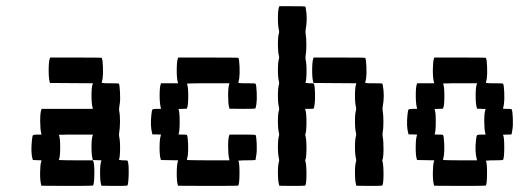

<svg xmlns="http://www.w3.org/2000/svg" viewBox="-20 -570 1702 623"><path d="M141.6 -380.4 142.6 -383.3H226.1Q309.1 -383.3 310.1 -382.3Q313 -377.4 314 -353.5Q314.9 -329.6 313 -315.9Q310.5 -302.2 310.1 -301.3L311.5 -300.8Q312.5 -300.8 314.9 -300.5Q317.4 -300.3 320.8 -300Q324.2 -299.8 328.4 -299.8Q332.5 -299.8 336.9 -299.8Q364.7 -299.8 365.7 -298.8Q368.2 -294.4 369.4 -270.3Q370.6 -246.1 368.7 -233.9Q368.2 -232.4 367.7 -228.8Q367.2 -225.1 367.2 -224.1Q365.7 -214.8 366.7 -210.4Q369.6 -197.3 369.4 -174.8Q369.1 -152.3 366.7 -139.6Q365.7 -133.3 366.7 -127Q370.1 -112.3 369.6 -84.5Q369.1 -56.6 365.7 -51.3L377.4 -49.8H378.9Q392.6 -49.8 393.6 -48.8Q398.4 -41 397.5 -2.9Q396.5 28.8 393.1 32.2Q392.1 33.2 350.6 33.2L309.1 32.7L308.1 28.8Q304.7 16.6 304.7 -9.8Q304.7 -36.1 308.1 -45.9L309.1 -49.8L295.4 -50.3L281.2 -50.8L280.3 -54.7Q276.9 -67.4 276.9 -93.3Q276.9 -119.1 280.3 -129.4L281.7 -133.3H226.1Q219.7 -133.3 213.4 -133.3Q207 -133.3 201.7 -133.3Q196.3 -133.3 191.4 -133.1Q186.5 -132.8 182.9 -132.8Q179.2 -132.8 176.3 -132.8Q173.3 -132.8 171.9 -132.8L170.9 -132.3Q175.3 -124.5 175.3 -92.3Q175.3 -59.1 170.9 -51.3Q170.4 -50.8 177.7 -50.5Q185.1 -50.3 198.5 -50Q211.9 -49.8 226.1 -49.8H281.7L282.7 -46.9Q286.6 -37.1 286.1 -4.4Q285.6 28.3 281.7 32.2Q280.8 33.2 197.8 33.2L114.3 32.7L113.3 28.8Q109.9 16.1 110.1 -10Q110.4 -36.1 113.8 -45.9L114.7 -49.8L100.6 -50.3L86.9 -50.8L85.4 -54.7Q79.6 -75.7 83.5 -114.3Q85 -128.9 86.9 -131.1Q88.9 -133.3 101.1 -133.3H114.7L113.8 -137.7Q110.4 -151.4 110.4 -177.7Q110.4 -204.1 113.8 -213.4L115.2 -216.8H198.2H281.2L280.3 -221.2Q276.9 -234.4 276.9 -260.3Q276.9 -286.1 280.3 -296.4L281.7 -299.8L211.9 -300.3L142.1 -300.8L141.1 -304.7Q137.7 -317.4 137.9 -344.5Q138.2 -371.6 141.6 -380.4Z M557.1 -380.4 558.1 -383.3H655.3Q752.4 -383.3 753.4 -382.3Q756.3 -377.4 757.3 -353.5Q758.3 -329.6 756.3 -315.9Q753.9 -302.2 753.4 -301.3L754.4 -300.8Q755.9 -300.8 758.3 -300.5Q760.7 -300.3 764.2 -300Q767.6 -299.8 771.7 -299.8Q775.9 -299.8 780.3 -299.8Q808.1 -299.8 809.1 -298.8Q812 -293.9 813 -270Q814 -246.1 812 -232.4Q809.6 -218.8 808.6 -217.8Q807.6 -216.8 766.1 -216.8L724.6 -217.3L723.6 -221.2Q720.2 -233.4 720.2 -259.8Q720.2 -286.1 723.6 -295.9L724.6 -299.8H655.3Q644 -299.8 633.5 -299.8Q623 -299.8 614.5 -299.6Q606 -299.3 599.6 -299.3Q593.3 -299.3 589.8 -298.8H586.4Q590.8 -291 590.8 -258.8Q590.8 -225.6 586.4 -217.8Q585.4 -216.8 572.3 -216.8Q559.1 -216.8 559.1 -215.3Q563 -208.5 563 -175.8Q563 -141.1 559.1 -134.3Q558.1 -133.3 572.3 -133.3Q585.4 -133.3 586.4 -132.3Q589.4 -127.4 590.3 -103.5Q591.3 -79.6 589.4 -65.9Q586.9 -52.2 586.4 -51.3Q585.9 -50.8 595 -50.5Q604 -50.3 620.8 -50Q637.7 -49.8 655.3 -49.8H724.6L723.6 -54.7Q720.2 -68.4 720.2 -94.7Q720.2 -121.1 723.6 -130.4L725.1 -133.3H766.6Q808.1 -133.3 809.1 -132.3Q812 -127.4 813 -103.5Q814 -79.6 811.5 -65.9Q811 -63.5 810.8 -61.5Q810.5 -59.6 810.3 -58.3Q810.1 -57.1 809.8 -55.9Q809.6 -54.7 809.6 -54Q809.6 -53.2 809.6 -52.7Q809.6 -52.2 809.1 -51.8V-51.3Q807.6 -49.8 780.3 -49.8Q772.9 -49.8 766.6 -49.6Q760.3 -49.3 756.8 -48.8H753.4Q757.3 -42 757.1 -6.8Q756.8 28.3 752.9 32.2Q752 33.2 654.8 33.2L557.6 32.7L556.6 28.8Q553.2 16.1 553.5 -10.3Q553.7 -36.6 557.1 -46.4L558.1 -49.8L530.3 -50.3L502.4 -50.8L501 -54.7Q497.6 -67.4 497.8 -93.5Q498 -119.6 501.5 -129.4L502.4 -133.3L488.8 -133.8H474.6L473.6 -137.7Q467.3 -160.2 471.2 -197.8Q472.7 -212.4 474.6 -214.6Q476.6 -216.8 488.8 -216.8H502.4L501.5 -221.2Q498 -234.9 498 -261.2Q498 -287.6 501.5 -296.9L502.9 -299.8H530.3H558.1L556.6 -304.7Q553.2 -317.9 553.5 -344.5Q553.7 -371.1 557.1 -380.4Z M996.6 -380.4 997.6 -383.3H1081.1Q1164.1 -383.3 1165 -382.3Q1168 -377.4 1168.9 -353.5Q1169.9 -329.6 1168 -315.9Q1165.5 -302.2 1165 -301.3L1166 -300.8Q1167.5 -300.8 1169.9 -300.5Q1172.4 -300.3 1175.8 -300Q1179.2 -299.8 1183.3 -299.8Q1187.5 -299.8 1191.9 -299.8Q1219.7 -299.8 1220.7 -298.8Q1221.2 -298.3 1222.2 -293Q1228.5 -259.3 1221.7 -223.1Q1220.7 -216.3 1221.7 -210.4Q1224.1 -197.8 1224.1 -175Q1224.1 -152.3 1221.7 -139.6Q1220.7 -133.3 1221.7 -127Q1224.6 -112.8 1224.4 -84.7Q1224.1 -56.6 1220.7 -51.3Q1219.7 -50.3 1221.2 -45.9Q1224.6 -33.2 1224.4 -2.4Q1224.1 28.3 1220.2 32.2Q1219.2 33.2 1177.7 33.2L1136.2 32.7L1135.3 28.8Q1131.8 16.6 1131.8 -9.8Q1131.8 -36.1 1135.3 -45.9Q1136.2 -49.8 1135.3 -54.7Q1131.8 -67.9 1131.8 -93.5Q1131.8 -119.1 1135.3 -129.4Q1136.2 -133.3 1135.3 -137.7Q1131.8 -150.9 1131.8 -176.8Q1131.8 -202.6 1135.3 -212.9Q1136.2 -216.8 1135.3 -221.2Q1131.8 -234.4 1131.8 -260.3Q1131.8 -286.1 1135.3 -296.4L1136.2 -299.8L1066.9 -300.3L997.1 -300.8L996.1 -304.7Q992.7 -317.4 992.9 -344.5Q993.2 -371.6 996.6 -380.4ZM885.3 -546.9 886.7 -549.8H928.2Q969.7 -549.8 970.7 -548.8Q971.2 -548.3 972.2 -543Q978.5 -509.3 971.7 -473.1Q970.7 -466.3 971.7 -460.4Q974.1 -447.8 974.1 -425Q974.1 -402.3 971.7 -389.6Q970.7 -383.3 971.7 -377Q975.1 -362.3 974.6 -334.5Q974.1 -306.6 970.7 -301.3L982.4 -299.8H983.9Q985.4 -299.8 988.3 -299.8Q995.1 -299.8 996.6 -299.6Q998 -299.3 999 -296.9Q1001.5 -290.5 1002.2 -268.3Q1002.9 -246.1 1001 -232.9Q999 -219.2 998 -217.8Q997.1 -216.8 983.9 -216.8H970.2L971.2 -212.4Q974.6 -200.7 974.4 -170.7Q974.1 -140.6 970.7 -134.8Q970.2 -134.3 970.5 -132.6Q970.7 -130.9 971.2 -128.9Q974.6 -117.2 974.4 -87.2Q974.1 -57.1 970.7 -51.3Q969.7 -50.3 971.2 -45.9Q974.6 -33.2 974.4 -2.4Q974.1 28.3 970.2 32.2Q969.2 33.2 927.7 33.2L886.2 32.7L885.3 28.8Q881.8 16.6 881.8 -9.8Q881.8 -36.1 885.3 -45.9Q886.2 -49.8 885.3 -54.7Q881.8 -67.9 881.8 -93.5Q881.8 -119.1 885.3 -129.4Q886.2 -133.3 885.3 -137.7Q881.8 -150.9 881.8 -176.8Q881.8 -202.6 885.3 -212.9Q886.2 -216.8 885.3 -221.2Q881.8 -234.4 881.8 -260Q881.8 -285.6 885.3 -295.9Q886.2 -299.8 885.3 -304.7Q881.8 -317.9 881.8 -343.5Q881.8 -369.1 885.3 -379.4Q886.2 -383.3 885.3 -387.7Q881.8 -400.9 881.8 -426.8Q881.8 -452.6 885.3 -462.9Q886.2 -466.8 885.3 -471.2Q881.8 -484.9 881.8 -511.2Q881.8 -537.6 885.3 -546.9Z M1388.2 -380.4 1389.2 -383.3H1472.7Q1555.7 -383.3 1556.6 -382.3Q1559.6 -377.4 1560.5 -353.5Q1561.5 -329.6 1559.6 -315.9Q1557.1 -302.2 1556.6 -301.3L1558.1 -300.8Q1559.1 -300.8 1561.5 -300.5Q1564 -300.3 1567.4 -300Q1570.8 -299.8 1575 -299.8Q1579.1 -299.8 1583.5 -299.8Q1611.3 -299.8 1612.3 -298.8Q1615.2 -293.9 1616.2 -270Q1617.2 -246.1 1615.2 -232.4Q1612.8 -218.8 1612.3 -217.8Q1611.3 -216.8 1625.5 -216.8Q1638.7 -216.8 1640.1 -215.3Q1643.1 -210.4 1644 -186.8Q1645 -163.1 1642.6 -149.4Q1641.6 -144.5 1641.1 -140.9Q1640.6 -137.2 1640.4 -136Q1640.1 -134.8 1640.1 -134.3Q1639.2 -133.3 1625.5 -133.3Q1611.3 -133.3 1612.3 -132.3Q1616.2 -125.5 1616.2 -92.3Q1616.2 -58.1 1612.3 -51.3Q1610.8 -49.8 1583.5 -49.8Q1576.2 -49.8 1569.8 -49.6Q1563.5 -49.3 1560.1 -48.8H1556.6Q1560.5 -42 1560.3 -6.8Q1560.1 28.3 1556.2 32.2Q1555.2 33.2 1472.2 33.2L1388.7 32.7L1387.7 28.8Q1384.3 16.1 1384.5 -10.3Q1384.8 -36.6 1388.2 -46.4L1389.2 -49.8L1361.3 -50.3L1333.5 -50.8L1332 -54.7Q1328.6 -67.4 1328.9 -93.5Q1329.1 -119.6 1332.5 -129.4L1333.5 -133.3L1319.8 -133.8H1305.7L1304.7 -137.7Q1298.3 -160.2 1302.2 -197.8Q1303.7 -212.4 1305.7 -214.6Q1307.6 -216.8 1319.8 -216.8H1333.5L1332.5 -221.2Q1329.1 -234.9 1329.1 -261.2Q1329.1 -287.6 1332.5 -296.9L1334 -299.8H1361.3H1389.2L1387.7 -304.7Q1384.3 -317.9 1384.5 -344.5Q1384.8 -371.1 1388.2 -380.4ZM1526.9 -296.4 1528.3 -299.8H1472.7Q1466.3 -299.8 1460 -299.8Q1453.6 -299.8 1448.2 -299.8Q1442.9 -299.8 1438 -299.6Q1433.1 -299.3 1429.4 -299.3Q1425.8 -299.3 1422.9 -299.3Q1419.9 -299.3 1418.5 -298.8H1417.5Q1421.9 -291 1421.9 -258.8Q1421.9 -225.6 1417.5 -217.8Q1416.5 -216.8 1403.3 -216.8Q1390.1 -216.8 1390.1 -215.3Q1394 -208.5 1394 -175.8Q1394 -141.1 1390.1 -134.3Q1389.2 -133.3 1403.3 -133.3Q1416.5 -133.3 1417.5 -132.3Q1420.4 -127.4 1421.4 -103.5Q1422.4 -79.6 1420.4 -65.9Q1418 -52.2 1417.5 -51.3Q1417 -50.8 1424.3 -50.5Q1431.6 -50.3 1445.1 -50Q1458.5 -49.8 1472.7 -49.8H1527.8L1526.9 -54.7Q1520.5 -77.6 1524.4 -114.3Q1525.9 -128.9 1527.8 -131.1Q1529.8 -133.3 1542 -133.3H1555.7L1554.7 -137.7Q1551.3 -150.9 1551.3 -176.8Q1551.3 -202.6 1554.7 -212.9L1555.7 -216.3L1542 -216.8L1527.8 -217.3L1526.9 -221.2Q1523.4 -233.4 1523.4 -259.8Q1523.4 -286.1 1526.9 -296.4Z"/></svg>

Font: VT323
Style: Regular
Weight: 400
Monospace: yes
Version: Version 001.002